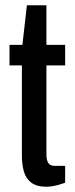

<svg xmlns="http://www.w3.org/2000/svg" viewBox="-20 -696 286 728"><path d="M156 12Q119 12 98.5 -3.5Q78 -19 70.5 -46Q63 -73 63 -105V-448H16V-526H65L82 -676H156V-526H227V-448H156V-112Q156 -89 163 -78Q170 -67 188 -67H227V-3Q216 1 203.5 4.5Q191 8 179 10Q167 12 156 12Z"/></svg>

Font: Archivo Condensed Medium
Style: Regular
Weight: 500
Width: 3
Designer: Hector Gatti
Foundry: Omnibus-Type
Version: Version 2.001